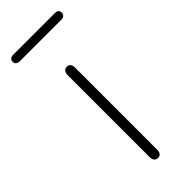

<svg xmlns="http://www.w3.org/2000/svg" viewBox="-190 -547 580 580"><g transform="rotate(-45 100.0 -257.0)"><path d="M84 -12Q84 -2 88.5 3Q93 8 100 8Q108 8 112 3Q116 -2 116 -12V-362Q116 -372 112 -377Q108 -382 100 -382Q93 -382 88.5 -377Q84 -372 84 -362ZM12 -522Q4 -522 -0.5 -518.5Q-5 -515 -5 -508Q-5 -501 -0.5 -497.5Q4 -494 12 -494H188Q197 -494 201 -498Q205 -502 205 -508Q205 -515 201 -518.5Q197 -522 188 -522Z"/></g></svg>

Font: Beiruti ExtraLight
Style: Regular
Weight: 250
Designer: Arlette Boutros
Foundry: Boutros
Version: Version 1.41